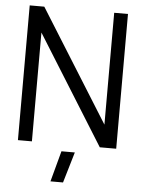

<svg xmlns="http://www.w3.org/2000/svg" viewBox="-58 -711 700 944"><g transform="rotate(5 292.5 -238.5)"><path d="M535 -665V0H454L119 -537V0H50V-665H122L467 -113V-665ZM289 188H227L268 36H334Z"/></g></svg>

Font: Sulphur Point
Style: Regular
Weight: 400
Designer: Noponies / Dale Sattler
Foundry: Noponies
Version: Version 1.000; ttfautohint (v1.8)